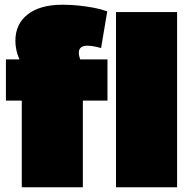

<svg xmlns="http://www.w3.org/2000/svg" viewBox="-20 -791 818 811"><path d="M72 -366H5V-540H177L130 -440Q98 -478 79.5 -508Q61 -538 53 -565Q45 -592 45 -619Q45 -690 97.5 -730.5Q150 -771 243 -771Q280 -771 312.5 -767.5Q345 -764 375 -758.5Q405 -753 433 -743L407 -588Q390 -593 375 -595.5Q360 -598 349 -598Q331 -598 322 -590.5Q313 -583 313 -569Q313 -552 323 -529.5Q333 -507 354 -475L205 -540H434V-366H330V0H72ZM728 -740V0H470V-740Z"/></svg>

Font: Pathway Extreme 28pt Black
Style: Regular
Weight: 900
Designer: Eduardo Rodriguez Tunni
Foundry: Eduardo Rodriguez Tunni
Version: Version 1.001;gftools[0.9.26]